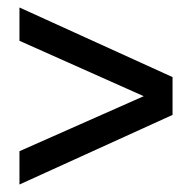

<svg xmlns="http://www.w3.org/2000/svg" viewBox="-20 -587 515 513"><path d="M32 -94V-183L364 -330L32 -478V-567L441 -381V-280Z"/></svg>

Font: Steamflix Grotesk
Style: Regular
Weight: 400
Designer: Julieta Ulanovsky
Foundry: Julieta Ulanovsky
Version: Version 4.000;PS 004.000;hotconv 1.0.88;makeotf.lib2.5.64775